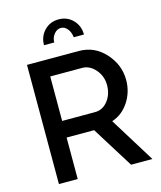

<svg xmlns="http://www.w3.org/2000/svg" viewBox="-132 -1010 925 1105"><g transform="rotate(-15 330.5 -458.0)"><path d="M323 -865Q300 -865 282.5 -844Q265 -823 265 -794H204Q204 -846 238 -881Q272 -916 323 -916Q374 -916 408 -881Q442 -846 442 -794H381Q378 -825 361.5 -845Q345 -865 323 -865ZM192 0H80V-710H389Q482 -710 545.5 -639.5Q609 -569 609 -479Q609 -407 570.5 -348.5Q532 -290 470 -270L637 0H510L356 -247H192ZM192 -611V-346H388Q434 -346 464.5 -385Q495 -424 495 -479Q495 -532 461 -571.5Q427 -611 382 -611Z"/></g></svg>

Font: Raleway
Style: Regular
Weight: 600
Designer: Matt McInerney, Pablo Impallari, Rodrigo Fuenzalida
Foundry: Matt McInerney, Pablo Impallari, Rodrigo Fuenzalida
Version: Version 1.000;PS 001.001;hotconv 1.0.56; ttfautohint (v1.5)